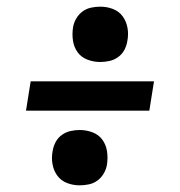

<svg xmlns="http://www.w3.org/2000/svg" viewBox="-20 -628 540 576"><path d="M281 -442Q261 -442 242.5 -449Q224 -456 213 -471Q202 -486 199 -505.5Q196 -525 199 -545Q201 -559 208.5 -572Q216 -585 227.5 -593.5Q239 -602 253 -605Q267 -608 281 -608Q301 -608 319 -601Q337 -594 348 -579Q359 -564 362.5 -544.5Q366 -525 362 -505Q360 -491 353 -478Q346 -465 334 -456.5Q322 -448 308 -445Q294 -442 281 -442ZM58 -296 72 -384H442L428 -296ZM219 -72Q199 -72 181 -79Q163 -86 152 -101Q141 -116 137.5 -135.5Q134 -155 138 -175Q140 -189 147 -202Q154 -215 166 -223.5Q178 -232 192 -235Q206 -238 219 -238Q239 -238 257.5 -231Q276 -224 287 -209Q298 -194 301 -174.5Q304 -155 301 -135Q299 -121 291.5 -108Q284 -95 272.5 -86.5Q261 -78 247 -75Q233 -72 219 -72Z"/></svg>

Font: Iosevka Slab Semibold
Style: Italic
Weight: 600
Italic angle: -9°
Monospace: yes
Designer: Belleve Invis
Foundry: Belleve Invis
Version: Version 11.1.1; ttfautohint (v1.8.3)